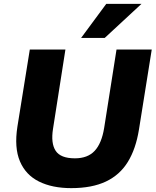

<svg xmlns="http://www.w3.org/2000/svg" viewBox="-20 -961 804 992"><path d="M348 11Q250 11 181.5 -23Q113 -57 83 -127.5Q53 -198 70 -307L134 -705H318L254 -296Q242 -221 267.5 -182Q293 -143 367 -143Q433 -143 469 -181.5Q505 -220 518 -299L582 -705H764L698 -292Q682 -192 640.5 -124.5Q599 -57 527 -23Q455 11 348 11ZM399 -765 529 -941H711L521 -765Z"/></svg>

Font: Mulish ExtraLight Black
Style: Italic
Weight: 900
Italic angle: -9°
Version: Version 3.603